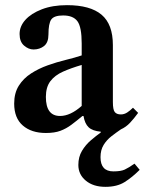

<svg xmlns="http://www.w3.org/2000/svg" viewBox="-20 -506 562 745"><path d="M389 219Q342 219 313 195Q284 171 284 134Q284 103 298 79.5Q312 56 332.5 38.5Q353 21 371 8V5Q339 2 324 -12Q309 -26 304 -56H300Q276 -36 256.5 -21.5Q237 -7 214.5 1.5Q192 10 158 10Q102 10 68.5 -19Q35 -48 35 -104Q35 -145 53 -173.5Q71 -202 100.5 -221Q130 -240 165 -252.5Q200 -265 235 -273.5Q270 -282 297 -291V-337Q297 -401 280.5 -423.5Q264 -446 225 -446Q190 -446 179 -430.5Q168 -415 168 -372Q168 -341 151 -327.5Q134 -314 110 -314Q91 -314 73.5 -329Q56 -344 56 -374Q56 -404 78.5 -429Q101 -454 142.5 -470Q184 -486 240 -486Q330 -486 374 -449Q418 -412 418 -331V-110Q418 -80 425.5 -71Q433 -62 449 -62Q462 -62 473.5 -69.5Q485 -77 496 -88L516 -68Q500 -46 484.5 -29.5Q469 -13 449 -4Q430 9 412 23Q394 37 382 56.5Q370 76 370 104Q370 159 420 159Q449 159 464 152Q479 145 502 129L522 153Q493 182 463.5 200.5Q434 219 389 219ZM297 -95V-254Q256 -242 224.5 -228Q193 -214 175.5 -191Q158 -168 158 -130Q158 -56 213 -56Q253 -56 297 -95Z"/></svg>

Font: STIX Two Text SemiBold
Style: Regular
Weight: 600
Designer: Ross Mills, John Hudson & Paul Hanslow, Tiro Typeworks Ltd; with prior portions MicroPress Inc., and Coen Hoffman.
Foundry: Tiro Typeworks Ltd
Version: Version 2.13 b171